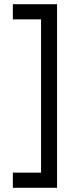

<svg xmlns="http://www.w3.org/2000/svg" viewBox="-20 -769 340 912"><path d="M41 -677V-749H251V123H41V51H175V-677Z"/></svg>

Font: TitilliumText22L Rg
Style: Regular
Weight: 400
Designer: Campivisivi
Foundry: Campivisivi
Version: 1.000